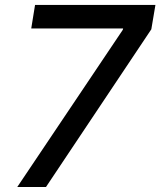

<svg xmlns="http://www.w3.org/2000/svg" viewBox="-20 -747 641 767"><path d="M49 0H163.7L584.5 -630L600.9 -727.3H120L104.8 -633.2H471.9L470.5 -627.8Z"/></svg>

Font: Margiela Sans Medium
Style: Italic
Weight: 500
Italic angle: -9.39999°
Designer: Stefan Endress, Andreas Faust
Version: Version 1.100;FEAKit 1.0